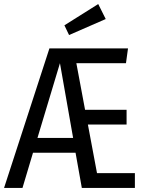

<svg xmlns="http://www.w3.org/2000/svg" viewBox="-31 -928 725 948"><path d="M635 -73V0H373L342 -174H132L80 0H-11L213 -689H601L591 -616H346L389 -386H594V-313H403L448 -73ZM330 -247 265 -616 154 -247ZM491 -834 310 -755 287 -803 454 -908Z"/></svg>

Font: Fira Sans Compressed
Style: Regular
Weight: 400
Width: 1
Designer: bBox Type GmbH & Carrois Corporate GbR & Edenspiekermann AG
Foundry: bBox Type GmbH & Carrois Corporate GbR & Edenspiekermann AG
Version: Version 4.301